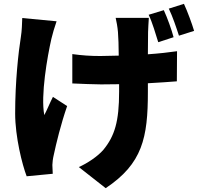

<svg xmlns="http://www.w3.org/2000/svg" viewBox="-20 -873 1040 1001"><path d="M275 -762 96 -779C95 -750 94 -712 89 -682C76 -601 59 -447 59 -282C59 -159 96 -14 119 46L255 33C254 17 253 -2 253 -13C253 -24 256 -48 260 -64C273 -125 297 -225 330 -320L256 -368C241 -339 224 -297 211 -273C191 -374 227 -579 248 -671C253 -693 265 -734 275 -762ZM834 -820 755 -796C775 -754 791 -697 805 -653L885 -679C875 -717 853 -779 834 -820ZM939 -853 860 -828C880 -787 899 -730 913 -687L992 -712C981 -749 958 -812 939 -853ZM357 -591V-438C410 -436 466 -433 507 -433L601 -434V-395C601 -240 578 -164 519 -92C489 -57 434 -21 391 -2L531 108C723 -20 751 -155 751 -394V-439C809 -442 862 -446 902 -449L903 -606C862 -600 809 -594 751 -590L752 -706C753 -729 754 -755 756 -780H583C587 -764 593 -731 595 -706C597 -679 599 -633 599 -583L503 -581C450 -581 409 -584 357 -591Z"/></svg>

Font: ChiuKong Gothic MN Heavy
Style: Regular
Weight: 900
Designer: Ryoko NISHIZUKA 西塚涼子 (kana, bopomofo & ideographs); Paul D. Hunt (Latin, Greek & Cyrillic); Sandoll Communications 산돌커뮤니
Foundry: Adobe
Version: Version 1.300